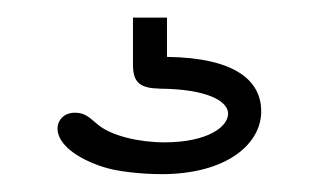

<svg xmlns="http://www.w3.org/2000/svg" viewBox="-20 -30 357 215"><path d="M64 96.2C51.3 96.2 44.4 105 44.4 113.8C44.4 131.3 65.4 147 94.7 156.7C110.4 162.1 138.7 165 161.1 165C232.9 165 272.5 131.8 272.5 94.7C272.5 60.1 243.2 34.7 167 33.7V-10.3H128.9V42.5C128.9 63 137.2 68.8 159.7 69.3C211.4 69.8 235.4 83 235.4 97.2C235.4 112.3 211.9 129.4 164.1 129.4C135.7 129.4 104.5 122.1 89.4 109.4C80.1 101.6 75.2 96.2 64 96.2Z"/></svg>

Font: Limelight
Style: Regular
Weight: 400
Designer: Nicole Fally
Foundry: Nicole Fally
Version: Version 1.002